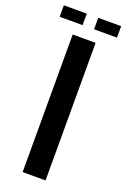

<svg xmlns="http://www.w3.org/2000/svg" viewBox="-216 -871 607 922"><g transform="rotate(20 87.5 -410.0)"><path d="M146.5 0H29.3V-703.1H146.5ZM234.4 -761.7H117.2V-820.3H234.4ZM58.6 -761.7H-58.6V-820.3H58.6Z"/></g></svg>

Font: Gerhaus
Style: Regular
Weight: 400
Designer: GGBotNet
Foundry: GGBotNet
Version: 1.01